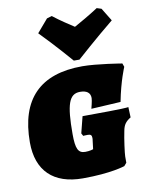

<svg xmlns="http://www.w3.org/2000/svg" viewBox="-87 -834 699 905"><g transform="rotate(-10 262.5 -381.5)"><path d="M200 -764 147 -702C215 -633 290 -546 290 -546H317C317 -546 414 -633 499 -702L461 -764L439 -771C398 -744 350 -717 323 -702C300 -717 258 -744 224 -771ZM236 8C372 8 438 -15 438 -15L450 -29V-59C450 -73 459 -142 467 -179C472 -206 482 -221 507 -236L505 -286C505 -284 446 -282 413 -282C373 -282 285 -281 285 -281L265 -202L272 -189C272 -189 281 -190 294 -190C308 -190 313 -185 313 -172C313 -168 313 -165 312 -160L307 -119C307 -119 292 -113 269 -113C235 -113 224 -135 224 -206C224 -347 240 -396 293 -396C324 -396 342 -384 342 -358C342 -345 332 -308 332 -308L473 -316C492 -414 519 -476 519 -476L513 -493C513 -493 394 -513 324 -513C122 -513 19 -409 19 -202C19 -66 96 8 236 8Z"/></g></svg>

Font: Alegreya SC Black
Style: Italic
Weight: 900
Italic angle: -7°
Designer: Juan Pablo del Peral
Foundry: Huerta Tipografica
Version: Version 2.007;PS 002.007;hotconv 1.0.88;makeotf.lib2.5.64775